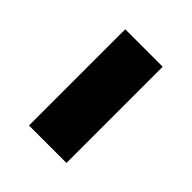

<svg xmlns="http://www.w3.org/2000/svg" viewBox="-16 -445 354 354"><g transform="rotate(-45 161.0 -268.0)"><path d="M35.2 -219.2V-316.9H286.1V-219.2Z"/></g></svg>

Font: f4446545128       
Style: Regular
Weight: 600
Foundry: Ascender Corporation
Version: Version 1.10